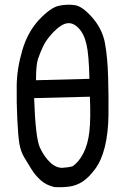

<svg xmlns="http://www.w3.org/2000/svg" viewBox="-20 -805 540 816"><path d="M211 -10Q176 -18 152.5 -39.5Q129 -61 114.5 -84.5Q100 -108 84 -134.5Q68 -161 62.5 -193.5Q57 -226 53.5 -298Q50 -370 51 -442Q52 -514 75 -592Q98 -670 146.5 -721.5Q195 -773 230.5 -780.5Q266 -788 298.5 -783Q331 -778 373 -729.5Q415 -681 426 -622Q437 -563 439.5 -478Q442 -393 441 -316Q440 -239 425.5 -180.5Q411 -122 383.5 -85.5Q356 -49 330 -32.5Q304 -16 274 -12Q244 -8 211 -10ZM288 -98Q315 -116 334.5 -154Q354 -192 360 -247Q366 -302 362 -394L125 -388Q131 -218 149.5 -178Q168 -138 194 -114Q220 -90 247.5 -92Q275 -94 288 -98ZM360 -470Q358 -572 347.5 -617Q337 -662 313.5 -686Q290 -710 265 -706Q240 -702 209 -670.5Q178 -639 164 -609.5Q150 -580 141.5 -554.5Q133 -529 133 -464Z"/></svg>

Font: Kosefont JP
Style: Regular
Weight: 400
Designer: Nozomi Seto 瀬戸のぞみ
Version: Version 3.00;June 19, 2020